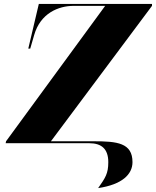

<svg xmlns="http://www.w3.org/2000/svg" viewBox="-20 -734 799 984"><path d="M483 230C605 212 659 160 659 97C659 -2 580 -10 460 -10H241L759 -704V-714H179L125 -485H135L155 -554C187 -666 279 -704 358 -704H519L11 -10L9 0H438C500 0 535 29 535 97C535 156 520 177 483 230Z"/></svg>

Font: Noto Serif Display Black
Style: Italic
Weight: 900
Italic angle: -12°
Designer: Monotype Design Team
Foundry: Monotype Imaging Inc.
Version: Version 2.009